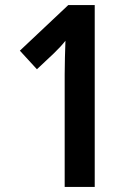

<svg xmlns="http://www.w3.org/2000/svg" viewBox="-20 -734 531 754"><path d="M352 0H234V-442Q234 -475 235 -508.5Q236 -542 237 -574Q220 -552 192 -525L125 -462L58 -535L248 -714H352Z"/></svg>

Font: Noto Sans Myanmar UI Condensed SemiBold
Style: Regular
Weight: 600
Width: 3
Designer: Monotype Design Team
Foundry: Monotype Imaging Inc.
Version: Version 2.103; ttfautohint (v1.8.4.7-5d5b)